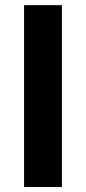

<svg xmlns="http://www.w3.org/2000/svg" viewBox="-20 -746 343 766"><path d="M227 0H76V-725.5H227Z"/></svg>

Font: Lato
Style: Regular
Weight: 800
Designer: Lukasz Dziedzic with Adam Twardoch and Botio Nikoltchev
Foundry: tyPoland Lukasz Dziedzic
Version: Version 2.015; 2015-08-06; http://www.latofonts.com/; ttfaut